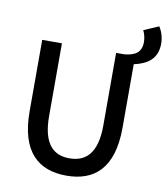

<svg xmlns="http://www.w3.org/2000/svg" viewBox="-99 -1015 975 1113"><g transform="rotate(10 388.0 -459.0)"><path d="M367 14C530 14 640 -76 640 -316V-690C719 -707 776 -746 776 -834C776 -872 764 -907 748 -932L660 -894C669 -876 676 -851 676 -827C676 -762 634 -743 577 -737H528V-309C528 -142 460 -88 367 -88C275 -88 209 -142 209 -309V-737H93V-316C93 -76 204 14 367 14Z"/></g></svg>

Font: Noto Sans JP Medium
Style: Regular
Weight: 500
Designer: Ryoko NISHIZUKA 西塚涼子 (kana, bopomofo & ideographs); Paul D. Hunt (Latin, Greek & Cyrillic); Sandoll Communications 산돌커뮤니
Foundry: Adobe
Version: Version 2.004;hotconv 1.0.118;makeotfexe 2.5.65603